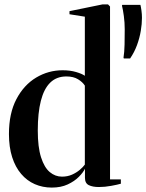

<svg xmlns="http://www.w3.org/2000/svg" viewBox="-20 -838 662 869"><path d="M214.5 11Q173 11 137.5 -4.5Q102 -20 75.8 -50.8Q49.5 -81.5 35 -126.8Q20.5 -172 20.5 -231.5Q20.5 -325 54.2 -389.2Q88 -453.5 143.5 -486.8Q199 -520 263.5 -520Q297.5 -520 324.5 -512Q351.5 -504 364 -495V-762.5L294.5 -773.5V-787.5L443.5 -818H469L478 -808.5V-26H527V-6.5Q511.5 -2 483 3.2Q454.5 8.5 427.5 8.5Q399.5 8.5 382 0Q364.5 -8.5 364.5 -33.5V-74.5Q357 -58 337 -37.8Q317 -17.5 286.2 -3.2Q255.5 11 214.5 11ZM260.5 -38.5Q285.5 -38.5 305.8 -47.5Q326 -56.5 341 -69.2Q356 -82 364 -93V-450.5Q354 -466.5 333.2 -479.2Q312.5 -492 280.5 -492Q236 -492 207.5 -464.2Q179 -436.5 165 -382Q151 -327.5 151 -247.5Q151 -172 165.8 -126Q180.5 -80 205.2 -59.2Q230 -38.5 260.5 -38.5ZM569 -573.5H540.5L539 -577Q543 -601.5 543.8 -636.5Q544.5 -671.5 544.5 -705.5Q544.5 -736 540.5 -765.5Q536.5 -795 532 -812.5L533.5 -816H615.5Q618 -806.5 620.2 -790.2Q622.5 -774 622.5 -757Q622.5 -730 617.2 -698.2Q612 -666.5 600.2 -634.2Q588.5 -602 569 -573.5Z"/></svg>

Font: Merriweather 144pt SemiBold
Style: Regular
Weight: 600
Version: Version 2.100